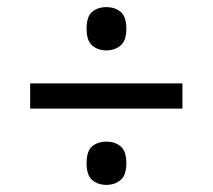

<svg xmlns="http://www.w3.org/2000/svg" viewBox="-20 -628 599 541"><path d="M65 -322V-393H494V-322ZM280 -107Q256 -107 240 -120.6Q224 -134.1 224 -168Q224 -203 240 -216Q256 -229 280 -229Q303 -229 319.5 -216Q336 -203 336 -167.9Q336 -134 319.5 -120.5Q303 -107 280 -107ZM280 -486Q256 -486 240 -499.5Q224 -513 224 -546.9Q224 -582 240 -595Q256 -608 280 -608Q303 -608 319.5 -595Q336 -582 336 -546.9Q336 -513 319.5 -499.5Q303 -486 280 -486Z"/></svg>

Font: Noto Serif Gujarati
Style: Regular
Weight: 400
Designer: Universal Thirst, Indian Type Foundry and the Monotype Design Team
Foundry: Monotype Imaging Inc.
Version: Version 2.102